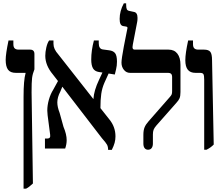

<svg xmlns="http://www.w3.org/2000/svg" viewBox="-20 -889 1330 1149"><path d="M121 -310Q121 -409 133 -451V-453H75Q42 -453 28 -472Q14 -491 14 -531Q14 -566 31 -647H60V-625Q60 -607 68 -599.5Q76 -592 92 -592H160Q186 -592 186 -566V-474Q175 -447 172 -422.5Q169 -398 169 -336L177 209Q153 232 136 240H121Z M634 -175Q671 -130 671 -73Q671 -53 666 -34.5Q661 -16 649 8H627Q627 -11 620.5 -23Q614 -35 590 -62L353 -370L341 -341Q323 -307 323 -276Q323 -249 337 -213L360 -130Q379 -85 379 -50Q379 -26 370 0H249V-60H264Q274 -60 278 -66Q282 -72 280 -84L265 -199Q263 -217 263 -227Q263 -259 272.5 -292.5Q282 -326 299 -353L327 -404L296 -444Q251 -498 251 -555Q251 -577 257 -604Q263 -631 274 -647H300V-627Q300 -611 307 -595.5Q314 -580 330 -562L539 -296Q542 -347 573 -412L593 -455L572 -458Q547 -462 536.5 -480Q526 -498 526 -533Q526 -587 542 -647H571V-630Q571 -596 596 -593L633 -588Q658 -585 669 -570.5Q680 -556 680 -520Q680 -496 674.5 -473.5Q669 -451 667 -443L630 -449L605 -394Q591 -362 586 -327.5Q581 -293 581 -242Z M838 -30V-82Q838 -109 845 -126.5Q852 -144 869 -163L996 -308Q1005 -318 1007.5 -324.5Q1010 -331 1010 -344V-430Q1010 -441 1004 -447Q998 -453 987 -453H758Q736 -453 721.5 -471Q707 -489 707 -514Q707 -536 721 -610.5Q735 -685 742 -717L743 -722Q743 -728 735 -730L717 -733Q706 -735 701 -745.5Q696 -756 696 -776Q696 -823 721 -869H735V-860Q735 -842 739 -833.5Q743 -825 757 -823L780 -818Q803 -815 803 -782Q803 -767 801 -758L775 -623L773 -607Q773 -592 786 -592H989Q1023 -592 1041.5 -568Q1060 -544 1060 -501V-338Q1060 -314 1054.5 -301Q1049 -288 1035 -273L915 -137Q903 -123 899 -112Q895 -101 895 -84V-30Q895 -13 887.5 -3Q880 7 866 7Q853 7 845.5 -2.5Q838 -12 838 -30Z M1202 -412Q1202 -437 1197.5 -445Q1193 -453 1176 -453H1150Q1119 -453 1104 -471.5Q1089 -490 1089 -529Q1089 -569 1106 -647H1135V-625Q1135 -607 1143 -599.5Q1151 -592 1167 -592H1201Q1228 -592 1238.5 -579Q1249 -566 1249 -528L1259 -24Q1242 -6 1216 7H1202Z"/></svg>

Font: Noto Serif Hebrew Cond
Style: Bold
Weight: 700
Width: 3
Designer: Monotype Design Team
Foundry: Monotype Imaging Inc.
Version: Version 1.000